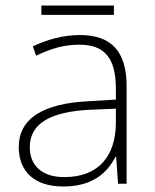

<svg xmlns="http://www.w3.org/2000/svg" viewBox="-20 -666 561 696"><path d="M393 -646H130V-612H393ZM269 -539C208 -539 150 -522 99 -498L111 -464C166 -491 214 -504 268 -504C356 -504 400 -459 400 -345V-305L300 -299C139 -291 48 -238 48 -133C48 -44 105 10 209 10C314 10 367 -37 399 -98H401L408 0H439V-353C439 -482 382 -539 269 -539ZM304 -268 400 -272V-219C399 -101 338 -24 213 -24C134 -24 88 -64 88 -133C88 -221 168 -261 304 -268Z"/></svg>

Font: Noto Sans Myanmar ExtraLight
Style: Regular
Weight: 200
Designer: Monotype Design Team
Foundry: Monotype Imaging Inc.
Version: Version 2.107